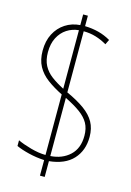

<svg xmlns="http://www.w3.org/2000/svg" viewBox="-124 -822 641 941"><g transform="rotate(15 197.0 -351.0)"><path d="M177 -21Q137 -23 98 -32.5Q59 -42 33 -54V-83Q60 -70 101.5 -58.5Q143 -47 177 -47V-354Q133 -376 100 -400.5Q67 -425 49 -458Q31 -491 31 -538Q31 -587 50 -623.5Q69 -660 102 -681.5Q135 -703 177 -706V-760H201V-707Q238 -706 270.5 -697.5Q303 -689 332 -672L320 -647Q293 -663 263.5 -672Q234 -681 201 -681V-371Q256 -346 292 -320Q328 -294 345.5 -262.5Q363 -231 363 -188Q363 -119 322 -74.5Q281 -30 201 -22V58H177ZM201 -48Q261 -52 299 -87.5Q337 -123 337 -187Q337 -224 322.5 -250Q308 -276 278 -298Q248 -320 201 -343ZM177 -680Q144 -677 117 -659.5Q90 -642 74 -611Q58 -580 58 -537Q58 -497 72.5 -469.5Q87 -442 113.5 -422Q140 -402 177 -383Z"/></g></svg>

Font: Noto Sans Khmer ExtraCondensed Thin
Style: Regular
Weight: 250
Width: 2
Designer: Danh Hong and the Monotype Design Team
Foundry: Monotype Imaging Inc.
Version: Version 2.004